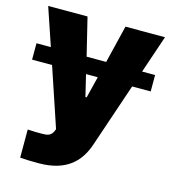

<svg xmlns="http://www.w3.org/2000/svg" viewBox="-109 -619 811 907"><g transform="rotate(15 297.0 -165.5)"><path d="M586.9 -345.7H523.4L585.9 -530.3H392.6L347.7 -345.7H252L207 -530.3H14.6L77.1 -345.7H6.8V-265.6H104.5L201.2 22.5L197.3 32.2C186.5 57.6 168 60.5 141.6 60.5C121.1 60.5 97.7 60.5 72.3 58.6V196.3C96.7 198.2 127.9 199.2 163.1 199.2C299.8 199.2 361.3 133.8 390.6 45.9L496.1 -265.6H586.9ZM270.5 -265.6H328.1L301.8 -160.2H295.9Z"/></g></svg>

Font: Pretendard Black
Style: Regular
Weight: 900
Designer: Base glyphs from Inter by Rasmus Andersson; Hangeul glyphs from Noto Sans CJK(Source Han Sans) by Jang Soo-young and Kan
Foundry: Kil Hyung-jin
Version: Version 1.309;Glyphs 3.2 (3225)